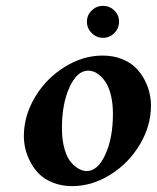

<svg xmlns="http://www.w3.org/2000/svg" viewBox="-20 -630 539 660"><path d="M283.2 -387.2Q245.1 -387.2 219 -330.3Q192.9 -273.4 192.9 -189.9Q192.9 -147.9 202.1 -116.7Q211.4 -85.4 225.6 -70.3Q239.7 -55.2 252.9 -48.6Q266.1 -42 277.8 -42Q315.9 -42 342 -98.6Q368.2 -155.3 368.2 -238.8Q368.2 -272.9 361.8 -300Q355.5 -327.1 345.9 -343Q336.4 -358.9 324.5 -369.4Q312.5 -379.9 302.5 -383.5Q292.5 -387.2 283.2 -387.2ZM228 9.8Q191.9 9.8 162.4 -2Q132.8 -13.7 114.5 -32Q96.2 -50.3 84 -74Q71.8 -97.7 66.9 -119.6Q62 -141.6 62 -162.1Q62 -231.4 100.1 -295.7Q138.2 -359.9 201.4 -399.4Q264.6 -439 333 -439Q369.1 -439 398.7 -427.2Q428.2 -415.5 446.5 -397.2Q464.8 -378.9 477.1 -355.2Q489.3 -331.5 494.1 -309.6Q499 -287.6 499 -267.1Q499 -197.8 460.9 -133.5Q422.9 -69.3 359.6 -29.8Q296.4 9.8 228 9.8ZM278.8 -555.2Q278.8 -578.1 295.2 -594Q311.5 -609.9 334 -609.9Q356.9 -609.9 373 -594Q389.2 -578.1 389.2 -555.2Q389.2 -532.7 373 -516.4Q356.9 -500 334 -500Q311.5 -500 295.2 -516.4Q278.8 -532.7 278.8 -555.2Z"/></svg>

Font: Common Serif
Style: Bold Italic
Weight: 700
Italic angle: -12°
Designer: Philipp H. Poll, Khaled Hosny
Foundry: Stefan Peev, Context Ltd.
Version: Version 1.026